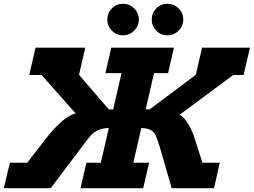

<svg xmlns="http://www.w3.org/2000/svg" viewBox="-56 -991 1336 1011"><path d="M-4 -134H87L203 -283Q243 -330 276.5 -357.5Q310 -385 342 -394L163 -596H98L131 -740H393L360 -597L517 -415H540L584 -606H499L530 -740H860L829 -606H755L711 -415H732L975 -597L1008 -740H1260L1227 -596H1172L890 -387Q929 -365 962 -283L1010 -134H1101L1071 0H848L786 -215Q772 -259 764.5 -276.5Q757 -294 739.5 -305Q722 -316 688 -317L646 -134H729L698 0H368L399 -134H475L517 -317Q482 -316 459 -305Q436 -294 420.5 -276Q405 -258 373 -215L211 0H-36ZM592 -971Q626 -971 650.5 -947Q675 -923 675 -888Q675 -854 650.5 -829.5Q626 -805 592 -805Q557 -805 533 -829.5Q509 -854 509 -888Q509 -923 533 -947Q557 -971 592 -971ZM826 -971Q860 -971 884.5 -947Q909 -923 909 -888Q909 -854 884.5 -829.5Q860 -805 826 -805Q791 -805 767 -829.5Q743 -854 743 -888Q743 -923 767 -947Q791 -971 826 -971Z"/></svg>

Font: Arvo
Style: Bold Italic
Weight: 700
Italic angle: -13°
Designer: Anton Koovit (Cyrillic Expansion: Cyreal)
Foundry: Anton Koovit, Yassin Baggar
Version: Version 3.000